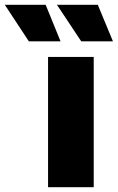

<svg xmlns="http://www.w3.org/2000/svg" viewBox="-139 -779 490 799"><path d="M61 -542H251V0H61ZM-119 -759H51L113 -607H-19ZM98 -759H268L331 -607H199Z"/></svg>

Font: Montserrat Alternates ExtraBold
Style: Regular
Weight: 800
Designer: Julieta Ulanovsky
Foundry: Julieta Ulanovsky
Version: Version 7.200